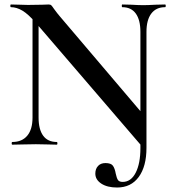

<svg xmlns="http://www.w3.org/2000/svg" viewBox="-20 -645 772 856"><path d="M29 -613Q26 -613 26 -619Q26 -625 29 -625L69 -624Q81 -623 105 -623L169 -624Q181 -625 197 -625Q205 -625 209 -621Q213 -617 221 -605Q238 -582 246 -573L625 -127L633 14L621 17L140 -543Q106 -582 80 -597.5Q54 -613 29 -613ZM405 129Q405 108 417 95Q429 82 450 82Q475 82 483.5 94Q492 106 496 129Q500 148 505.5 157Q511 166 527 166Q564 166 585 125Q606 84 606 15L633 14Q633 97 598.5 144Q564 191 502 191Q458 191 431.5 173.5Q405 156 405 129ZM35 -12Q78 -12 101.5 -40Q125 -68 125 -121V-602L152 -600V-121Q152 -68 172.5 -40Q193 -12 233 -12Q236 -12 236 -6Q236 0 233 0Q207 0 193 -1L140 -2L81 -1Q65 0 35 0Q32 0 32 -6Q32 -12 35 -12ZM525 -613Q523 -613 523 -619Q523 -625 525 -625L566 -624Q598 -622 619 -622Q638 -622 674 -624L716 -625Q719 -625 719 -619Q719 -613 716 -613Q676 -613 654.5 -584.5Q633 -556 633 -503V14L606 15V-503Q606 -556 585.5 -584.5Q565 -613 525 -613Z"/></svg>

Font: Cormorant Infant SemiBold
Style: Regular
Weight: 600
Designer: Christian Thalmann (Catharsis Fonts)
Foundry: Catharsis Fonts
Version: Version 4.000